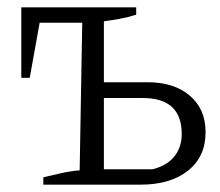

<svg xmlns="http://www.w3.org/2000/svg" viewBox="-20 -503 598 523"><path d="M98 0V-20Q123 -26 147.5 -31.5Q172 -37 197 -39L204 -441H88L61 -291H38V-483H351V-463Q329 -456 307.5 -452Q286 -448 263 -445V-42H396Q435 -52 455 -77Q475 -102 475 -138Q475 -236 369 -236H234V-279H382Q454 -279 497 -242.5Q540 -206 540 -143Q540 -76 492 -38Q444 0 363 0Z"/></svg>

Font: Piazzolla 24pt Light
Style: Regular
Weight: 300
Designer: Juan Pablo del Peral
Foundry: Huerta Tipografica
Version: Version 2.005